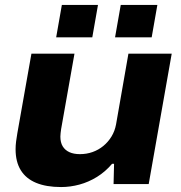

<svg xmlns="http://www.w3.org/2000/svg" viewBox="-20 -744 732 776"><path d="M227 12Q167 12 126 -5Q85 -22 64 -56Q43 -90 43 -141Q43 -156 45 -172Q47 -188 50 -205L107 -527H281L227 -222Q226 -214 225 -206.5Q224 -199 224 -192Q224 -168 233.5 -152.5Q243 -137 260.5 -129Q278 -121 303 -121Q330 -121 354 -129.5Q378 -138 397.5 -154Q417 -170 430.5 -192Q444 -214 449 -241L499 -527H674L581 0H439L441 -82H433Q406 -50 372 -29Q338 -8 301 2Q264 12 227 12ZM207 -593 230 -724H376L353 -593ZM445 -593 468 -724H616L593 -593Z"/></svg>

Font: Archivo SemiExpanded ExtraBold
Style: Italic
Weight: 800
Width: 6
Italic angle: -10°
Designer: Hector Gatti
Foundry: Omnibus-Type
Version: Version 2.001